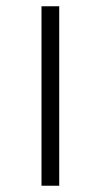

<svg xmlns="http://www.w3.org/2000/svg" viewBox="-20 -592 331 619"><path d="M113.8 6.8V-571.8H170.9V6.8Z"/></svg>

Font: Linux Libertine O
Style: Bold
Weight: 700
Designer: Philipp H. Poll
Foundry: Philipp H. Poll
Version: Version 5.0.0